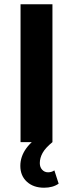

<svg xmlns="http://www.w3.org/2000/svg" viewBox="-20 -664 341 897"><path d="M76 -644H225V0H76ZM75 111Q75 68 102 30Q129 -8 181 -38L225 0Q192 27 179 50.5Q166 74 166 98Q166 117 177 129Q188 141 204.5 141Q221 141 234 132L254 194Q227 213 186 213Q136 213 105.5 185Q75 157 75 111Z"/></svg>

Font: Montserrat Ace
Style: Bold
Weight: 700
Designer: Julieta Ulanovsky
Foundry: Julieta Ulanovsky
Version: Version 1